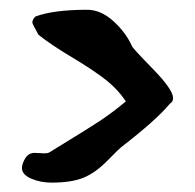

<svg xmlns="http://www.w3.org/2000/svg" viewBox="-20 -446 403 397"><path d="M25.4 -98.6Q25.4 -107.4 32.2 -118.7Q39.1 -129.9 51.8 -129.9Q55.7 -129.9 62 -129.4Q68.4 -128.9 71.3 -128.9Q79.1 -128.9 82 -130.9Q95.7 -139.6 125.5 -157.7Q155.3 -175.8 183.1 -193.8Q210.9 -211.9 240.2 -236.3Q222.7 -262.7 195.8 -283.2Q168.9 -303.7 127.9 -328.1Q86.9 -352.5 59.6 -374Q46.9 -396.5 46.9 -399.4Q46.9 -406.2 53.7 -412.1Q91.8 -425.8 160.2 -425.8Q188.5 -425.8 214.4 -402.3Q240.2 -378.9 252.9 -350.6Q253.9 -346.7 295.9 -303.7Q337.9 -260.7 337.9 -243.2Q337.9 -235.4 331.1 -231.4Q302.7 -197.3 230.5 -141.6Q227.5 -139.6 202.6 -114.3Q177.7 -88.9 152.8 -78.6Q127.9 -68.4 86.9 -68.4Q63.5 -68.4 44.4 -76.7Q25.4 -85 25.4 -98.6Z"/></svg>

Font: LPEducational
Style: Medium
Weight: 500
Designer: Based on Essays1743, by John Stracke, which says:

Based on the typeface in a 1743 English translation of the essays of 
Version: Version 001.204